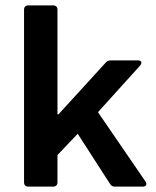

<svg xmlns="http://www.w3.org/2000/svg" viewBox="-20 -693 579 713"><path d="M520.5 -18.6 343.8 -276.4 500 -449.2C508.8 -459 505.9 -468.8 492.2 -468.8H391.6C383.8 -468.8 377 -465.8 372.1 -460L197.3 -268.6H193.4V-657.2C193.4 -667 187.5 -672.9 177.7 -672.9H85C75.2 -672.9 69.3 -667 69.3 -657.2V-15.6C69.3 -5.9 75.2 0 85 0H177.7C187.5 0 193.4 -5.9 193.4 -15.6V-117.2L268.6 -196.3L388.7 -9.8C393.6 -2 399.4 0 407.2 0H509.8C522.5 0 527.3 -7.8 520.5 -18.6Z"/></svg>

Font: Ed Sans Neue SemiBold
Style: Regular
Weight: 600
Designer: Stephen Hutchings
Version: Version 1.004;PS 001.004;hotconv 1.0.88;makeotf.lib2.5.64775